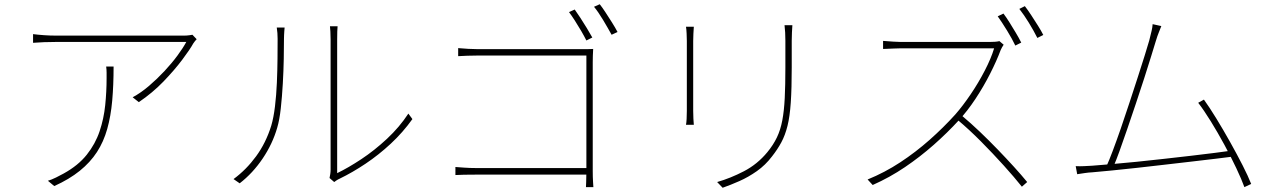

<svg xmlns="http://www.w3.org/2000/svg" viewBox="-20 -860 6010 906"><path d="M908 -675Q904 -671 900 -666Q896 -661 892 -655Q876 -626 839.5 -577.5Q803 -529 751.5 -475.5Q700 -422 635 -378L606 -401Q645 -422 683.5 -455Q722 -488 756.5 -525Q791 -562 817.5 -598Q844 -634 859 -662Q842 -662 802 -662Q762 -662 708 -662Q654 -662 593 -662Q532 -662 472.5 -662Q413 -662 363 -662Q313 -662 280.5 -662Q248 -662 241 -662Q216 -662 187.5 -661Q159 -660 136 -658V-699Q159 -696 187.5 -694Q216 -692 241 -692Q248 -692 281 -692Q314 -692 364 -692Q414 -692 473.5 -692Q533 -692 593 -692Q653 -692 706.5 -692Q760 -692 798 -692Q836 -692 851 -692Q856 -692 862.5 -692.5Q869 -693 876 -694Q883 -695 888 -696ZM516 -546Q516 -458 509.5 -385Q503 -312 486 -251.5Q469 -191 437.5 -142.5Q406 -94 356.5 -54Q307 -14 236 18L206 -7Q223 -12 244.5 -22.5Q266 -33 280 -41Q349 -79 389.5 -130Q430 -181 450 -240.5Q470 -300 476.5 -364Q483 -428 483 -491Q483 -504 483 -517.5Q483 -531 481 -546Z M1535 -20Q1537 -29 1538.5 -39Q1540 -49 1540 -59Q1540 -67 1540 -102Q1540 -137 1540 -189.5Q1540 -242 1540 -303Q1540 -364 1540 -425.5Q1540 -487 1540 -539.5Q1540 -592 1540 -628Q1540 -664 1540 -674Q1540 -697 1539 -711.5Q1538 -726 1537 -736H1573Q1572 -726 1571.5 -711.5Q1571 -697 1571 -674Q1571 -664 1571 -625.5Q1571 -587 1571 -530Q1571 -473 1571 -407Q1571 -341 1571 -277Q1571 -213 1571 -160Q1571 -107 1571 -75Q1571 -43 1571 -43Q1623 -68 1685 -109Q1747 -150 1806 -205Q1865 -260 1907 -324L1926 -298Q1881 -235 1824 -182Q1767 -129 1705 -87.5Q1643 -46 1583 -17Q1574 -13 1567.5 -8.5Q1561 -4 1557 -1ZM1082 -15Q1142 -59 1188.5 -122.5Q1235 -186 1260 -267Q1271 -304 1277.5 -357.5Q1284 -411 1286.5 -470Q1289 -529 1289.5 -583.5Q1290 -638 1290 -677Q1290 -691 1289 -704Q1288 -717 1286 -730H1323Q1322 -721 1321.5 -712Q1321 -703 1320.5 -694.5Q1320 -686 1320 -677Q1320 -638 1319 -582.5Q1318 -527 1314.5 -465.5Q1311 -404 1305 -349Q1299 -294 1288 -257Q1266 -181 1219.5 -112Q1173 -43 1111 5Z M2692 -815Q2703 -800 2718.5 -776Q2734 -752 2749 -727.5Q2764 -703 2775 -683L2747 -669Q2737 -689 2722.5 -714Q2708 -739 2692.5 -763Q2677 -787 2665 -803ZM2810 -840Q2822 -825 2837 -802Q2852 -779 2867.5 -754.5Q2883 -730 2894 -709L2866 -696Q2849 -727 2826 -765.5Q2803 -804 2783 -828ZM2142 -633Q2164 -631 2189.5 -629.5Q2215 -628 2237 -628H2718Q2733 -628 2747.5 -628Q2762 -628 2779 -629Q2778 -613 2777.5 -596.5Q2777 -580 2777 -567V-52Q2777 -24 2778.5 -0.5Q2780 23 2780 23H2745Q2745 23 2746 -0.5Q2747 -24 2747 -50V-598H2238Q2214 -598 2185 -597Q2156 -596 2142 -595ZM2129 -72Q2142 -71 2170 -69Q2198 -67 2226 -67H2758V-36H2227Q2195 -36 2170 -35.5Q2145 -35 2129 -34Z M3719 -741Q3718 -725 3717 -706.5Q3716 -688 3716 -668Q3716 -654 3716 -629Q3716 -604 3716 -579.5Q3716 -555 3716 -542Q3716 -443 3711.5 -376.5Q3707 -310 3696 -266Q3685 -222 3667 -188.5Q3649 -155 3623 -122Q3592 -81 3551.5 -52.5Q3511 -24 3469 -5.5Q3427 13 3390 26L3364 -1Q3427 -19 3490.5 -52Q3554 -85 3601 -142Q3629 -176 3646 -211.5Q3663 -247 3671.5 -292Q3680 -337 3683 -397.5Q3686 -458 3686 -541Q3686 -555 3686 -580Q3686 -605 3686 -630Q3686 -655 3686 -668Q3686 -688 3685 -706.5Q3684 -725 3682 -741ZM3254 -734Q3253 -723 3252 -701Q3251 -679 3251 -667Q3251 -663 3251 -639.5Q3251 -616 3251 -581Q3251 -546 3251 -506.5Q3251 -467 3251 -431Q3251 -395 3251 -369.5Q3251 -344 3251 -337Q3251 -318 3252 -299.5Q3253 -281 3254 -271H3217Q3219 -281 3220 -298.5Q3221 -316 3221 -337Q3221 -344 3221 -369.5Q3221 -395 3221 -431Q3221 -467 3221 -506.5Q3221 -546 3221 -581Q3221 -616 3221 -639.5Q3221 -663 3221 -667Q3221 -680 3220 -701.5Q3219 -723 3217 -734Z M4715 -796Q4728 -779 4743 -755Q4758 -731 4773 -706Q4788 -681 4799 -659L4771 -645Q4757 -675 4732.5 -715Q4708 -755 4688 -783ZM4816 -831Q4830 -813 4846 -788.5Q4862 -764 4877.5 -739.5Q4893 -715 4903 -695L4875 -681Q4858 -715 4835 -752.5Q4812 -790 4790 -818ZM4716 -649Q4713 -645 4708.5 -637Q4704 -629 4702 -624Q4683 -573 4652 -512Q4621 -451 4583 -393.5Q4545 -336 4505 -293Q4450 -233 4386 -176.5Q4322 -120 4250.5 -71.5Q4179 -23 4098 13L4074 -13Q4155 -46 4228 -94Q4301 -142 4366.5 -200Q4432 -258 4488 -320Q4523 -360 4560 -414.5Q4597 -469 4627 -527Q4657 -585 4671 -632Q4664 -632 4630.5 -632Q4597 -632 4549.5 -632Q4502 -632 4449.5 -632Q4397 -632 4349.5 -632Q4302 -632 4270 -632Q4238 -632 4231 -632Q4216 -632 4196.5 -631Q4177 -630 4162 -629.5Q4147 -629 4147 -629V-667Q4147 -667 4161.5 -666Q4176 -665 4195.5 -663.5Q4215 -662 4231 -662Q4238 -662 4268.5 -662Q4299 -662 4344 -662Q4389 -662 4438.5 -662Q4488 -662 4533.5 -662Q4579 -662 4610.5 -662Q4642 -662 4650 -662Q4666 -662 4677 -663Q4688 -664 4696 -666ZM4518 -315Q4561 -279 4604 -238Q4647 -197 4688 -154.5Q4729 -112 4764.5 -73Q4800 -34 4827 -1L4802 21Q4767 -23 4716.5 -79Q4666 -135 4609.5 -192Q4553 -249 4498 -295Z M5460 -737Q5455 -723 5448.5 -708Q5442 -693 5433 -663Q5426 -640 5412 -594.5Q5398 -549 5379.5 -491.5Q5361 -434 5340 -371.5Q5319 -309 5299 -250.5Q5279 -192 5262.5 -146.5Q5246 -101 5235 -76L5201 -75Q5213 -101 5230.5 -147.5Q5248 -194 5268.5 -253Q5289 -312 5309.5 -375Q5330 -438 5349 -496Q5368 -554 5382 -599.5Q5396 -645 5403 -669Q5411 -701 5414.5 -716Q5418 -731 5419 -746ZM5661 -390Q5687 -354 5719.5 -301Q5752 -248 5784.5 -190Q5817 -132 5843.5 -80Q5870 -28 5884 8L5852 23Q5839 -13 5814 -66Q5789 -119 5757.5 -177Q5726 -235 5693.5 -287.5Q5661 -340 5634 -375ZM5133 -78Q5170 -81 5224.5 -85.5Q5279 -90 5343 -96.5Q5407 -103 5473 -110.5Q5539 -118 5600.5 -125Q5662 -132 5711.5 -138.5Q5761 -145 5790 -149L5805 -122Q5773 -118 5721 -111.5Q5669 -105 5606.5 -98Q5544 -91 5477 -83Q5410 -75 5345.5 -68Q5281 -61 5226.5 -55.5Q5172 -50 5135 -47Q5116 -46 5099.5 -43.5Q5083 -41 5063 -38L5056 -76Q5076 -75 5095 -76Q5114 -77 5133 -78Z"/></svg>

Font: Noto Sans SC Thin
Style: Regular
Weight: 100
Designer: Ryoko NISHIZUKA 西塚涼子 (kana, bopomofo & ideographs); Paul D. Hunt (Latin, Greek & Cyrillic); Sandoll Communications 산돌커뮤니
Foundry: Adobe
Version: Version 2.004-H2;hotconv 1.0.118;makeotfexe 2.5.65603